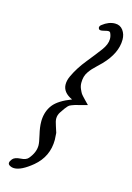

<svg xmlns="http://www.w3.org/2000/svg" viewBox="-113 -787 583 850"><g transform="rotate(15 178.0 -362.0)"><path d="M306.6 -728.5Q330.1 -728.5 343.3 -710.4Q356.4 -692.4 356.4 -668Q356.4 -605.5 297.9 -544.9Q291 -538.1 277.8 -525.4Q264.6 -512.7 258.3 -505.9Q252 -499 244.1 -487.8Q236.3 -476.6 232.9 -464.4Q229.5 -452.1 229.5 -436.5Q229.5 -421.9 235.4 -408.7Q241.2 -395.5 245.1 -389.6Q249 -383.8 264.2 -368.2Q279.3 -352.5 283.2 -348.6Q270.5 -344.7 252 -340.3Q233.4 -335.9 227.5 -334Q221.7 -332 212.4 -328.6Q203.1 -325.2 198.2 -319.8Q193.4 -314.5 187 -306.2Q180.7 -297.9 171.9 -284.2Q163.1 -270.5 163.1 -254.9Q163.1 -243.2 170.4 -222.2Q177.7 -201.2 179.7 -193.4Q181.6 -171.9 181.6 -162.1Q181.6 -85 122.1 -35.2Q72.3 5.9 40 5.9Q28.3 5.9 18.6 0Q3.9 -8.8 20.5 -29.3Q30.3 -41 56.2 -42.5Q82 -43.9 91.8 -55.7Q118.2 -86.9 118.2 -119.1Q118.2 -132.8 110.4 -166Q102.5 -199.2 102.5 -222.7V-231.4Q104.5 -273.4 127.4 -302.7Q150.4 -332 209 -354.5Q164.1 -375 164.1 -412.1Q164.1 -430.7 173.8 -451.2Q193.4 -493.2 226.6 -534.2Q259.8 -575.2 280.8 -603.5Q301.8 -631.8 301.8 -656.2Q301.8 -669.9 295.9 -682.6Q293.9 -688.5 285.2 -688.5Q281.2 -688.5 269.5 -685.5Q257.8 -682.6 252.9 -682.6Q246.1 -682.6 243.2 -687Q240.2 -691.4 241.7 -696.8Q243.2 -702.1 249 -706.1Q277.3 -728.5 306.6 -728.5Z"/></g></svg>

Font: Essays1743
Style: Italic
Weight: 500
Italic angle: -10°
Designer: Based on the typeface in a 1743 English translation of the essays of Montaigne.  PostScript/TrueType font designed by Jo
Version: Version 002.100